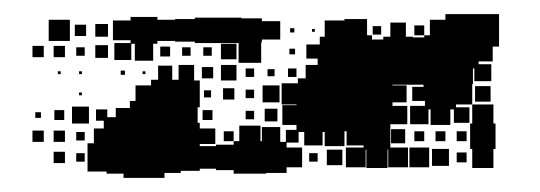

<svg xmlns="http://www.w3.org/2000/svg" viewBox="-20 -126 765 272"><path d="M213 126H155V120H131V117H104V77H113V56H127V45H116V29H132V40H144V27H164V37V17H172V-5H194V-13H233V-34H255V-12H263V26H260V48H263V81H286V79H311V74H319V52H349V74H351V54H377V75H385V58H400V51H380V23H400V22H379V-8H402V-15H413V-34H430V-43H414V-63H433V-74H440V-97H468V-76V-99H500V-76H507V-70H523V-74H533V-94H555V-74H565V-73H581V-76H567V-90H581V-76H589V-98H611V-106H657H687V-60H678V-39H658V-35H676V-11H652V-29H650V-7H649V22H626V26H645V48H623V29H618V51H590V29H587V50H561V24H582V17H564V-3H580V-6H557H536V-5H556V19H536V24H557V50H533V83H558V111H530V86H529V112H499V86H498V111H470V83H495V80H471V60H468V81H440V61H437V80H411V61H403V76H386V83H408V111H386V119H357V120H311V115H286V113H263V116H236V119H213ZM166 -41H142V-65H165V-69H140V-97H165V-102H203V-98H228V-99H256V-101H292H322V-100H351V-66H350V-37H318V-65H292H256V-67H228V-68H203V-64H197V-40H171V-64H166ZM79 -68H49V-98H79ZM377 -70H351V-96H377ZM133 -74H115V-92H133ZM102 -75H86V-91H102ZM520 -77H508V-89H520ZM397 -80H391V-86H397ZM426 -81H422V-85H426ZM315 -42H293V-64H315ZM133 -44H115V-62H133ZM42 -45H26V-61H42ZM72 -45H56V-61H72ZM221 -46H207V-60H221ZM280 -47H268V-59H280ZM250 -47H238V-59H250ZM100 -47H88V-59H100ZM398 -49H390V-57H398ZM315 -12H293V-34H315ZM224 -13H204V-33H224ZM282 -15H266V-31H282ZM400 -17H388V-29H400ZM340 -17H328V-29H340ZM369 -18H359V-28H369ZM157 -20H151V-26H157ZM96 -21H92V-25H96ZM186 -21H182V-25H186ZM66 -21H62V-25H66ZM376 19H352V-5H376ZM675 18H653V-4H675ZM312 15H296V-1H312ZM340 13H328V1H340ZM279 12H269V2H279ZM96 9H92V5H96ZM682 85H679V112H649V85H646V49H649V22H679V49H682ZM106 49H82V25H106ZM373 46H355V28H373ZM71 44H57V30H71ZM281 44H267V30H281ZM340 43H328V31H340ZM38 41H30V33H38ZM285 78H263V56H285ZM554 77H534V57H554ZM42 75H26V59H42ZM72 75H56V59H72ZM581 74H567V60H581ZM641 74H627V60H641ZM311 74H297V60H311ZM611 74H597V60H611ZM100 73H88V61H100ZM588 111H560V83H588ZM616 109H592V85H616ZM465 108H443V86H465ZM72 105H56V89H72ZM641 104H627V90H641ZM430 103H418V91H430ZM100 103H88V91H100Z"/></svg>

Font: Rubik Storm
Style: Regular
Weight: 400
Designer: Hubert and Fischer, NaN
Foundry: Hubert and Fischer, NaN
Version: Version 2.201